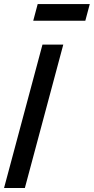

<svg xmlns="http://www.w3.org/2000/svg" viewBox="-64 -944 470 964"><path d="M102.9 -840H364.4L386.7 -923.5H125.2ZM-43.7 0H60.8L253.7 -720H149.2Z"/></svg>

Font: Manrope
Style: SemiBoldItalic
Weight: 600
Italic angle: -15°
Designer: Mikhail Sharanda
Foundry: Mikhail Sharanda
Version: Version 4.502;hotconv 1.0.109;makeotfexe 2.5.65596